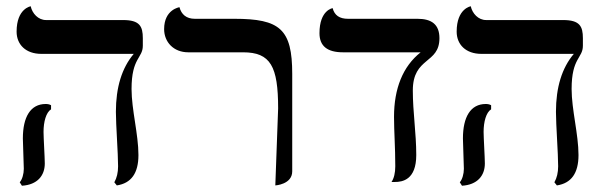

<svg xmlns="http://www.w3.org/2000/svg" viewBox="-20 -580 1923 613"><path d="M400 -296C400 -396 436 -394 436 -434V-458C436 -496 426 -516 373 -516H127C102 -516 83 -537 78 -560C78 -560 33 -553 33 -479C33 -438 62 -408 112 -408H407C369 -363 350 -301 350 -223C350 -181 357 -91 357 -49C357 -29 353 -12 345 2L353 12C399 5 422 -27 422 -85C422 -151 400 -230 400 -296ZM119 -159C119 -191 127 -221 143 -231V-244C138 -247 132 -248 126 -248C77 -248 53 -206 53 -138C53 -119 56 -59 56 -41C56 -25 51 -7 43 2L50 13C99 10 123 -19 123 -58C123 -77 119 -140 119 -159Z M859 12C859 12 913 9 913 -33V-344C913 -487 874 -520 728 -520H602C575 -520 559 -534 553 -557C553 -557 504 -550 504 -487C504 -446 534 -413 581 -413H756C844 -413 868 -368 868 -234Z M1298 -291C1298 -399 1383 -375 1383 -458C1383 -502 1358 -520 1313 -520H1091C1064 -520 1048 -531 1042 -554C1042 -554 1000 -548 1000 -474C1000 -433 1025 -413 1075 -413H1323C1266 -368 1238 -297 1238 -207C1238 -159 1242 -112 1242 -49C1242 -28 1238 -11 1230 1H1241C1265 1 1309 -6 1309 -85C1309 -155 1298 -222 1298 -291Z M1805 -296C1805 -396 1841 -394 1841 -434V-458C1841 -496 1831 -516 1778 -516H1532C1507 -516 1488 -537 1483 -560C1483 -560 1438 -553 1438 -479C1438 -438 1467 -408 1517 -408H1812C1774 -363 1755 -301 1755 -223C1755 -181 1762 -91 1762 -49C1762 -29 1758 -12 1750 2L1758 12C1804 5 1827 -27 1827 -85C1827 -151 1805 -230 1805 -296ZM1524 -159C1524 -191 1532 -221 1548 -231V-244C1543 -247 1537 -248 1531 -248C1482 -248 1458 -206 1458 -138C1458 -119 1461 -59 1461 -41C1461 -25 1456 -7 1448 2L1455 13C1504 10 1528 -19 1528 -58C1528 -77 1524 -140 1524 -159Z"/></svg>

Font: Libertinus Math
Style: Regular
Weight: 400
Designer: Philipp H. Poll, Khaled Hosny
Foundry: Caleb Maclennan
Version: Version 7.050;RELEASE